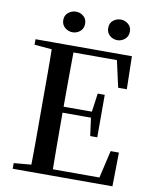

<svg xmlns="http://www.w3.org/2000/svg" viewBox="-99 -999 857 1073"><g transform="rotate(10 330.0 -463.0)"><path d="M244 -809Q221 -809 201.5 -825Q182 -841 182 -868Q182 -895 201.5 -910.5Q221 -926 244 -926Q269 -926 287.5 -910.5Q306 -895 306 -868Q306 -841 287.5 -825Q269 -809 244 -809ZM499 -809Q474 -809 455.5 -825Q437 -841 437 -868Q437 -895 455.5 -910.5Q474 -926 499 -926Q522 -926 541 -910.5Q560 -895 560 -868Q560 -841 541 -825Q522 -809 499 -809ZM48 0V-32L195 -45H208V0ZM146 0Q148 -85 148 -170.5Q148 -256 148 -342V-393Q148 -479 148 -564.5Q148 -650 146 -735H270Q269 -651 268.5 -564Q268 -477 268 -384V-359Q268 -261 268.5 -173.5Q269 -86 270 0ZM208 0V-36H587L527 -6L570 -192H617L614 0ZM208 -357V-391H452V-357ZM443 -255 428 -366V-387L443 -496H483V-255ZM48 -704V-735H208V-691H195ZM550 -548 509 -731 568 -699H208V-735H595L599 -548Z"/></g></svg>

Font: Noto Serif TC SemiBold
Style: Regular
Weight: 600
Version: Version 2.002-H1;hotconv 1.1.0;makeotfexe 2.6.0